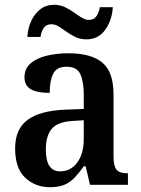

<svg xmlns="http://www.w3.org/2000/svg" viewBox="-20 -770 587 800"><path d="M188 10Q127 10 85 -29.5Q43 -69 43 -152Q43 -232 95 -270.5Q147 -309 252 -313L329 -316V-374Q329 -429 315 -460.5Q301 -492 257 -492Q216 -492 201.5 -462.5Q187 -433 187 -383Q134 -383 108 -398.5Q82 -414 82 -448Q82 -483 106.5 -505Q131 -527 173 -537.5Q215 -548 266 -548Q359 -548 406 -509.5Q453 -471 453 -376V-119Q453 -78 465.5 -63Q478 -48 510 -48H513V0H355L337 -77H329Q309 -49 290.5 -29.5Q272 -10 248 0Q224 10 188 10ZM230 -56Q275 -56 302 -93Q329 -130 329 -191V-269L282 -266Q219 -262 195 -232.5Q171 -203 171 -147Q171 -56 230 -56ZM340 -606Q315 -606 295 -615.5Q275 -625 257.5 -637.5Q240 -650 225 -659.5Q210 -669 194 -669Q172 -669 161.5 -652.5Q151 -636 149 -616H94Q96 -652 110 -682.5Q124 -713 148 -731.5Q172 -750 206 -750Q230 -750 250 -740.5Q270 -731 287.5 -718.5Q305 -706 320.5 -696.5Q336 -687 350 -687Q372 -687 382.5 -703.5Q393 -720 396 -740H450Q447 -686 418.5 -646Q390 -606 340 -606Z"/></svg>

Font: Noto Serif Myanmar SemiCondensed SemiBold
Style: Regular
Weight: 600
Width: 4
Designer: Ben Mitchell and the Monotype Design Team
Foundry: Monotype Imaging Inc.
Version: Version 2.106; ttfautohint (v1.8.4.7-5d5b)